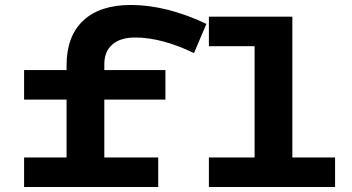

<svg xmlns="http://www.w3.org/2000/svg" viewBox="-20 -753 1417 773"><path d="M400 -495V-471H646V-352H400V-119H617V0H77V-119H248V-352H77V-471H248V-490Q248 -607 315 -670Q382 -733 507 -733Q649 -733 811 -657L761 -539Q703 -568 641.5 -585Q580 -602 524 -602Q465 -602 432.5 -574Q400 -546 400 -495ZM1329 -119V0H821V-119H1005V-567H821V-686H1157V-119Z"/></svg>

Font: BioRhyme Expanded ExtraBold
Style: Regular
Weight: 800
Width: 7
Designer: Aoife Mooney
Foundry: Aoife Mooney Type
Version: Version 1.000